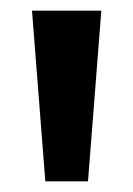

<svg xmlns="http://www.w3.org/2000/svg" viewBox="-20 -720 250 360"><path d="M65 -380H145L170 -700H40Z"/></svg>

Font: Pescante Normal
Style: Regular
Weight: 400
Designer: Ariel Martín Pérez
Foundry: Tunera Type Foundry
Version: Version 1.000;FEAKit 1.0